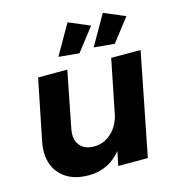

<svg xmlns="http://www.w3.org/2000/svg" viewBox="-113 -867 899 972"><g transform="rotate(-15 336.0 -381.0)"><path d="M43 -168Q43 -193 49 -221L113 -538H266L208 -243Q205 -228 205 -214Q205 -174 229.5 -150.5Q254 -127 298 -127Q349 -127 388.5 -163.5Q428 -200 440 -259L496 -538H650L544 0H389L404 -74Q338 7 233 7Q145 7 94 -40.5Q43 -88 43 -168ZM329 -769 440 -722 347 -602 239 -612ZM514 -769 625 -722 532 -602 424 -612Z"/></g></svg>

Font: Gontserrat SemiBold
Style: Italic
Weight: 600
Italic angle: -11.3°
Designer: Julieta Ulanovsky
Foundry: Julieta Ulanovsky
Version: Version 6.001